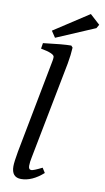

<svg xmlns="http://www.w3.org/2000/svg" viewBox="-105 -1012 585 1070"><g transform="rotate(10 187.5 -477.5)"><path d="M363 -892 145 -799 121 -835 319 -964 375 -913ZM203 -74 220 -47Q157 9 95 9Q41 9 41 -54Q41 -78 52 -139L154 -671Q156 -681 156 -692Q156 -712 79 -726L84 -758Q197 -772 242 -772L251 -762Q249 -721 240 -671L133 -120Q127 -93 127 -71.5Q127 -50 143 -50Q155 -50 203 -74Z"/></g></svg>

Font: Poly
Style: Italic
Weight: 400
Italic angle: -10°
Designer: Nicolas Silva
Foundry: Jose Nicolas Silva Schwarzenberg
Version: Version 1.003